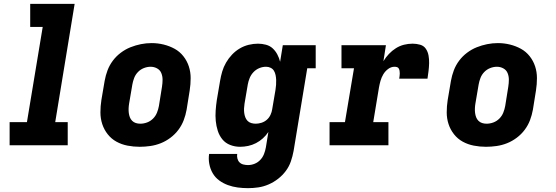

<svg xmlns="http://www.w3.org/2000/svg" viewBox="-20 -755 2890 998"><path d="M30 0V-120H120L202 -615H137V-735H368L267 -120H332V0Z M706 8Q674 8 643 2Q612 -4 585.5 -18.5Q559 -33 540 -57Q521 -81 511.5 -110Q502 -139 502 -171Q502 -203 507 -235L524 -335Q529 -363 539 -389.5Q549 -416 566.5 -439.5Q584 -463 608 -481Q632 -499 658.5 -509.5Q685 -520 712.5 -525.5Q740 -531 768 -531Q800 -531 830.5 -523.5Q861 -516 887.5 -501.5Q914 -487 933 -463Q952 -439 961.5 -410Q971 -381 971 -349Q971 -317 966 -285L950 -185Q945 -157 935 -130.5Q925 -104 907.5 -80.5Q890 -57 866 -39Q842 -21 815.5 -10.5Q789 0 761 4Q733 8 706 8ZM709 -112Q727 -112 744.5 -118.5Q762 -125 775.5 -138.5Q789 -152 796 -169.5Q803 -187 806 -204L822 -304Q825 -323 825 -341Q825 -359 818.5 -375Q812 -391 796.5 -399.5Q781 -408 763 -408Q745 -408 727.5 -401Q710 -394 697 -380.5Q684 -367 677.5 -350Q671 -333 668 -316L651 -216Q649 -204 648.5 -191.5Q648 -179 649.5 -167.5Q651 -156 655 -145.5Q659 -135 667 -127Q675 -119 686 -115.5Q697 -112 709 -112Z M1269 223Q1242 223 1215.5 219.5Q1189 216 1164.5 207Q1140 198 1119.5 183Q1099 168 1086 146Q1073 124 1068 97.5Q1063 71 1067 45H1213Q1211 57 1214 69Q1217 81 1225 89Q1233 97 1245 100Q1257 103 1269 103Q1287 103 1304 96Q1321 89 1333.5 75.5Q1346 62 1352.5 45Q1359 28 1362 11L1375 -69Q1363 -51 1346.5 -36Q1330 -21 1310.5 -11Q1291 -1 1270 3.5Q1249 8 1228 8Q1201 8 1176.5 -1.5Q1152 -11 1136 -30.5Q1120 -50 1112 -75Q1104 -100 1101.5 -126.5Q1099 -153 1101 -180.5Q1103 -208 1107 -235L1124 -335Q1128 -359 1135 -383Q1142 -407 1155 -429.5Q1168 -452 1186 -471Q1204 -490 1226 -503Q1248 -516 1272.5 -522Q1297 -528 1321 -528Q1342 -528 1362.5 -522.5Q1383 -517 1397.5 -503.5Q1412 -490 1421.5 -472Q1431 -454 1436 -434L1450 -520H1621V-400H1577L1506 30Q1501 57 1492 83.5Q1483 110 1466 133Q1449 156 1426 174Q1403 192 1376.5 203.5Q1350 215 1323 219Q1296 223 1269 223ZM1309 -112Q1324 -112 1339.5 -117Q1355 -122 1367 -132.5Q1379 -143 1386 -158Q1393 -173 1395 -188L1412 -288Q1414 -301 1415 -314Q1416 -327 1415.5 -339.5Q1415 -352 1412.5 -364.5Q1410 -377 1404 -387Q1398 -397 1387 -402.5Q1376 -408 1363 -408Q1345 -408 1328 -401Q1311 -394 1298 -380.5Q1285 -367 1278 -350Q1271 -333 1268 -316L1251 -216Q1249 -204 1248.5 -191.5Q1248 -179 1249.5 -167.5Q1251 -156 1255 -145.5Q1259 -135 1266.5 -127Q1274 -119 1285.5 -115.5Q1297 -112 1309 -112Z M1693 0V-120H1773L1820 -400H1755V-520H1986L1973 -437Q1985 -457 2001.5 -474.5Q2018 -492 2038 -504.5Q2058 -517 2080 -522.5Q2102 -528 2125 -528Q2145 -528 2164 -522.5Q2183 -517 2193.5 -501.5Q2204 -486 2207.5 -466.5Q2211 -447 2210.5 -426.5Q2210 -406 2207.5 -386Q2205 -366 2202 -346H2055Q2056 -353 2057 -359.5Q2058 -366 2058 -373Q2058 -380 2057 -386.5Q2056 -393 2053 -398.5Q2050 -404 2044 -406Q2038 -408 2031 -408Q2013 -408 1997.5 -396.5Q1982 -385 1972.5 -369Q1963 -353 1958 -335.5Q1953 -318 1950 -301L1920 -120H1999V0Z M2506 8Q2474 8 2443 2Q2412 -4 2385.5 -18.5Q2359 -33 2340 -57Q2321 -81 2311.5 -110Q2302 -139 2302 -171Q2302 -203 2307 -235L2324 -335Q2329 -363 2339 -389.5Q2349 -416 2366.5 -439.5Q2384 -463 2408 -481Q2432 -499 2458.5 -509.5Q2485 -520 2512.5 -525.5Q2540 -531 2568 -531Q2600 -531 2630.5 -523.5Q2661 -516 2687.5 -501.5Q2714 -487 2733 -463Q2752 -439 2761.5 -410Q2771 -381 2771 -349Q2771 -317 2766 -285L2750 -185Q2745 -157 2735 -130.5Q2725 -104 2707.5 -80.5Q2690 -57 2666 -39Q2642 -21 2615.5 -10.5Q2589 0 2561 4Q2533 8 2506 8ZM2509 -112Q2527 -112 2544.5 -118.5Q2562 -125 2575.5 -138.5Q2589 -152 2596 -169.5Q2603 -187 2606 -204L2622 -304Q2625 -323 2625 -341Q2625 -359 2618.5 -375Q2612 -391 2596.5 -399.5Q2581 -408 2563 -408Q2545 -408 2527.5 -401Q2510 -394 2497 -380.5Q2484 -367 2477.5 -350Q2471 -333 2468 -316L2451 -216Q2449 -204 2448.5 -191.5Q2448 -179 2449.5 -167.5Q2451 -156 2455 -145.5Q2459 -135 2467 -127Q2475 -119 2486 -115.5Q2497 -112 2509 -112Z"/></svg>

Font: Iosevka Etoile Heavy Oblique
Style: Regular
Weight: 900
Italic angle: -9°
Designer: Belleve Invis
Foundry: Belleve Invis
Version: Version 15.5.2; ttfautohint (v1.8.4)